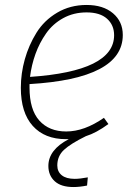

<svg xmlns="http://www.w3.org/2000/svg" viewBox="-20 -551 550 774"><path d="M475 -410Q475 -234 99 -212V-198Q99 -109 138.5 -65Q178 -21 247 -21Q320 -21 399 -76L417 -51Q368 -15 326 -2Q265 28 238 53Q211 78 211 116Q211 141 229 155.5Q247 170 281 170Q302 170 334 164L331 197Q301 203 276 203Q226 203 200.5 179.5Q175 156 175 118Q175 53 257 10H246Q160 10 112 -43.5Q64 -97 64 -197Q64 -255 80 -312Q96 -369 127 -419Q158 -469 210.5 -500Q263 -531 329 -531Q396 -531 435.5 -497.5Q475 -464 475 -410ZM329 -501Q277 -501 235 -478Q193 -455 166 -416.5Q139 -378 123 -333.5Q107 -289 101 -241Q440 -264 440 -409Q440 -450 411.5 -475.5Q383 -501 329 -501Z"/></svg>

Font: Fira Sans UltraLight
Style: Italic
Weight: 200
Italic angle: -8°
Designer: Carrois Corporate & Edenspiekermann AG
Foundry: Carrois Corporate GbR & Edenspiekermann AG
Version: Version 4.203;PS 004.203;hotconv 1.0.88;makeotf.lib2.5.64775